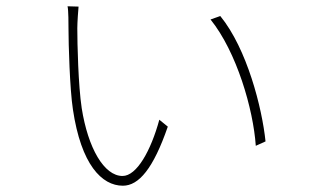

<svg xmlns="http://www.w3.org/2000/svg" viewBox="-20 -582 1040 611"><path d="M230 -561 195 -562C198 -549 198 -505 198 -489C198 -443 202 -299 212 -234C238 -58 304 9 371 9C422 9 468 -46 514 -179L487 -201C460 -102 415 -22 370 -22C311 -22 260 -111 240 -238C229 -311 226 -443 226 -492C226 -510 229 -552 230 -561ZM681 -531 650 -520C733 -417 786 -235 794 -118L825 -132C814 -239 766 -427 681 -531Z"/></svg>

Font: Noto Sans CJK SC Thin
Style: Regular
Weight: 100
Designer: Ryoko NISHIZUKA 西塚涼子 (kana, bopomofo & ideographs); Paul D. Hunt (Latin, Greek & Cyrillic); Sandoll Communications 산돌커뮤니
Foundry: Adobe
Version: Version 2.004;hotconv 1.0.118;makeotfexe 2.5.65603